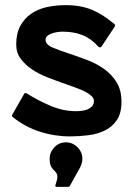

<svg xmlns="http://www.w3.org/2000/svg" viewBox="-20 -513 514 746"><path d="M222 -390Q215 -390 204 -388.5Q193 -387 182.5 -383.5Q172 -380 164.5 -374Q157 -368 157 -359Q157 -340 184 -328.5Q211 -317 251 -304Q284 -293 319.5 -279.5Q355 -266 384.5 -245Q414 -224 433 -193.5Q452 -163 452 -117Q452 -73 434 -46.5Q416 -20 387.5 -6Q359 8 323 12.5Q287 17 252 17Q192 17 134.5 -1.5Q77 -20 30 -58Q24 -62 28 -68L73 -147Q76 -154 84 -150Q127 -123 176 -102Q225 -81 276 -81Q286 -81 298.5 -82.5Q311 -84 321 -88.5Q331 -93 338 -100.5Q345 -108 345 -121Q345 -131 335.5 -140Q326 -149 310.5 -157Q295 -165 274 -172.5Q253 -180 231 -188Q199 -199 165.5 -212Q132 -225 105 -243Q78 -261 60.5 -284.5Q43 -308 43 -340Q43 -383 59 -412.5Q75 -442 101.5 -460Q128 -478 162.5 -485.5Q197 -493 235 -493Q265 -493 290 -488.5Q315 -484 337 -475Q359 -466 380 -452.5Q401 -439 424 -420Q429 -415 426 -410L375 -333Q373 -329 369 -329Q365 -329 362 -332Q333 -364 299.5 -377Q266 -390 222 -390ZM201 213Q192 213 196 204Q203 184 203 174Q203 166 200 161Q197 156 192 151Q184 144 178.5 134Q173 124 173 104Q173 78 191.5 59Q210 40 236 40Q262 40 281 59Q300 78 300 104Q300 113 297.5 121.5Q295 130 291 138L251 210Q248 213 245 213Z"/></svg>

Font: RonaldsonGothic
Style: Regular
Weight: 400
Designer: Mr. Robertson for MacKellar, Smiths & Jordan Co. Philadelphia
Foundry: CAT-Fonts Peter Wiegel
Version: Version 1.000